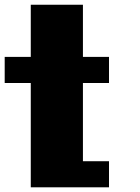

<svg xmlns="http://www.w3.org/2000/svg" viewBox="-20 -798 596 818"><path d="M111.1 -555.6V-777.8H333.3V-555.6H444.4V-444.4H333.3V-111.1H444.4V0H111.1V-444.4H0V-555.6Z"/></svg>

Font: Pixeloid Sans
Style: Bold
Weight: 700
Monospace: yes
Designer: GGBot
Version: 0.3